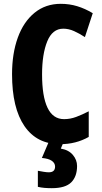

<svg xmlns="http://www.w3.org/2000/svg" viewBox="-20 -744 531 1004"><path d="M311 -594Q254 -594 227 -527.5Q200 -461 200 -355Q200 -240 228.5 -180.5Q257 -121 315 -121Q347 -121 378 -132.5Q409 -144 444 -162V-28Q377 10 294 10Q173 10 108 -84.5Q43 -179 43 -356Q43 -464 73 -547Q103 -630 160.5 -677Q218 -724 298 -724Q343 -724 384 -711.5Q425 -699 465 -675L424 -550Q395 -569 367 -581.5Q339 -594 311 -594ZM383 124Q383 179 352.5 209.5Q322 240 251 240Q230 240 212.5 238.5Q195 237 178 233V149Q193 152 209 154.5Q225 157 235 157Q268 157 268 127Q268 109 251 97Q234 85 199 82L234 0H312L298 33Q339 40 361 66Q383 92 383 124Z"/></svg>

Font: Noto Sans Gujarati ExtraCondensed ExtraBold
Style: Regular
Weight: 800
Width: 2
Designer: Jelle Bosma - Monotype Design Team, Universal Thirst
Foundry: Monotype Imaging Inc.
Version: Version 2.106; ttfautohint (v1.8.4.7-5d5b)